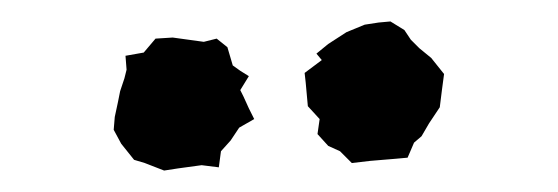

<svg xmlns="http://www.w3.org/2000/svg" viewBox="-20 -753 520 179"><path d="M133 -594 115 -601 105 -604 93 -619 86 -632 87 -644 90 -658 92 -668 96 -680 98 -688 97 -701 114 -704 125 -717 141 -718 170 -714 182 -717 192 -709 197 -692 204 -687 212 -682 204 -669 207 -663 212 -652 217 -642 203 -634 195 -622 186 -612 184 -597 168 -599 146 -596ZM308 -601 297 -612 286 -617 276 -628 278 -642 267 -654 266 -665 265 -676 264 -685 280 -697 275 -703 286 -712 303 -723 320 -730 333 -732 344 -733 357 -725 363 -716 371 -708 382 -699 394 -684 392 -669 390 -653 380 -638 373 -626 366 -620 360 -606 349 -605 337 -604 325 -603Z"/></svg>

Font: Winky Rough
Style: Regular
Weight: 400
Designer: Simon Atzbach
Foundry: typofactur
Version: Version 1.206